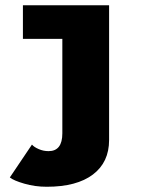

<svg xmlns="http://www.w3.org/2000/svg" viewBox="-20 -520 610 733"><path d="M396.5 -500V14.5Q396.5 99.5 334.8 146.2Q273 193 158.5 193Q113.5 193 73 181.2Q32.5 169.5 17.5 157.5L102 32Q110 41.5 127.8 49.2Q145.5 57 165.5 57Q218 57 218 -11V-371.5H67.5V-500Z"/></svg>

Font: League Mono Narrow ExtraBold
Style: Regular
Weight: 800
Width: 3
Designer: Tyler Finck
Foundry: The League of Moveable Type / Tyler Finck
Version: Version 2.210